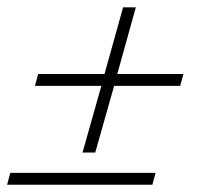

<svg xmlns="http://www.w3.org/2000/svg" viewBox="-23 -509 560 534"><path d="M-3.2 4.8 5.6 -28.2H409.7L400.8 4.8ZM206.5 -84.7 258.9 -270.2H74.2L83.1 -303.2H267.7L319.4 -488.7H354.8L303.2 -303.2H487.1L478.2 -270.2H294.4L241.9 -84.7Z"/></svg>

Font: Playfair 5pt SemiExpanded Light ExtraBold
Style: Italic
Weight: 800
Italic angle: -15.6°
Version: Version 2.001;gftools[0.9.30]